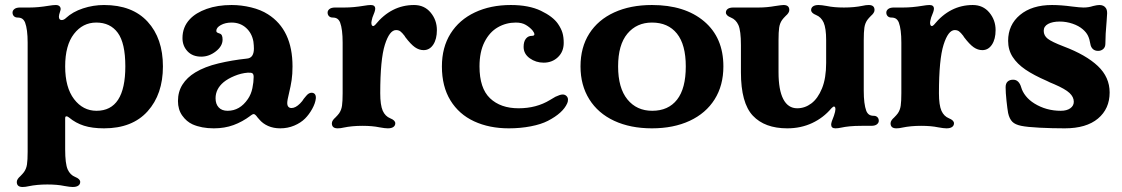

<svg xmlns="http://www.w3.org/2000/svg" viewBox="-20 -502 4477 766"><path d="M47 224Q47 218 51 212Q55 206 61 201Q71 191 76 184Q85.2 171 87.7 153.5Q90.3 136 90.3 104V-332Q90.3 -385 80.1 -412Q76 -422 69 -427Q62 -432 50 -432Q41 -432 35.5 -437.5Q30 -443 30 -452Q30 -460 37.5 -466Q45 -472 60 -472H98.4Q132 -472 174 -479Q192 -482 202.5 -482Q212 -482 217 -477.5Q222 -473 222 -466Q222 -463 220 -457Q215 -442 215 -436Q215 -422 226 -422Q234 -422 242 -429L243 -430Q270 -455 311 -468.5Q352 -482 395 -482Q507.8 -482 568.9 -415.5Q630 -349 630 -237Q630 -126 568.9 -58Q507.8 10 395 10Q348 10 315 -0.5Q282 -11 255.6 -33Q249.8 -38 244.9 -38Q240 -38 240 -30V94Q240 151 250 174Q260 196 280 204Q300 212 300 224Q300 233 292.5 238.5Q285 244 270 244Q259 244 237 240Q209 234 169 234Q127.3 234 94 241Q82 244 70 244Q47 244 47 224ZM480 -237.3Q480 -330 450 -371Q420 -412 364 -412Q310.1 -412 275.1 -366.7Q240 -321.5 240 -237.2Q240 -153 275.5 -106.5Q311 -60 365 -60Q480 -60 480 -237.3Z M748 -6Q724 -17 707 -41Q690 -65 690 -99Q690 -136 708 -164.5Q726 -193 759 -213Q797 -236 851.5 -249Q906 -262 963 -268Q979 -269 986 -279.5Q993 -290 993 -308Q993 -320 991 -336Q985 -370 961.5 -391Q938 -412 904 -412Q879 -412 861 -402Q843 -392 843 -379Q843 -375 845.5 -373Q848 -371 854 -369Q862 -367 865 -361Q868 -355 868 -344Q868 -318 841 -297Q814 -276 783 -276Q748 -276 728 -297.5Q708 -319 708 -350Q708 -394 737 -425Q761 -451 804.5 -466.5Q848 -482 904 -482Q943 -482 982 -472.5Q1021 -463 1049 -445Q1147 -383 1147 -237Q1147 -206 1143.5 -182.5Q1140 -159 1133 -130Q1126 -102 1126 -91Q1126 -81 1130.5 -76Q1135 -71 1143 -71Q1159 -71 1177 -89Q1187 -99 1192 -108L1202 -120Q1212 -132 1223 -132Q1232 -132 1236.5 -126Q1241 -120 1240 -109Q1238 -90 1225.5 -67.5Q1213 -45 1197 -29Q1180 -12 1154 -1Q1128 10 1098 10Q1071 10 1049.5 0.5Q1028 -9 1014 -26L1007 -34Q1003 -40 999 -43.5Q995 -47 992 -47Q988 -47 980 -41L979 -40Q947 -16 911.5 -3Q876 10 833 10Q784 10 748 -6ZM969 -107Q982 -126 987 -150.5Q992 -175 992 -195Q992 -206 987 -209.5Q982 -213 968 -212Q942 -210 915.5 -199Q889 -188 872 -174Q840 -147 840 -110Q840 -87 852.5 -73.5Q865 -60 888 -60Q937 -60 969 -107Z M1304 -10Q1304 -16 1308 -22Q1312 -28 1318 -33Q1328 -43 1333 -50Q1342 -63 1344.5 -80.5Q1347 -98 1347 -130V-332Q1347 -385 1337 -412Q1333 -422 1326 -427Q1319 -432 1307 -432Q1298 -432 1292.5 -437.5Q1287 -443 1287 -452Q1287 -460 1294.5 -466Q1302 -472 1317 -472H1355Q1390 -472 1432 -479Q1449 -482 1459.5 -482Q1477 -482 1477 -467Q1477 -458 1465.8 -432Q1461.6 -416 1461.6 -412Q1461.6 -398 1469 -398Q1472 -398 1477 -403Q1541 -482 1632 -482Q1673 -482 1698 -452Q1723 -422 1723 -382Q1723 -346 1708.5 -324Q1694 -302 1670 -302Q1652 -302 1635.5 -313.5Q1619 -325 1597 -354L1594 -359Q1584 -372 1577.1 -377Q1570.2 -382 1560 -382Q1534 -382 1515.5 -323.6Q1497 -265.3 1497 -130Q1497 -83 1507 -60Q1517 -38 1537 -30Q1557 -22 1557 -10Q1557 -1 1549.5 4.5Q1542 10 1527 10Q1516 10 1494 6Q1466 0 1426 0Q1384.3 0 1351 7Q1339 10 1327 10Q1304 10 1304 -10Z M1743 -237Q1743 -313 1777.5 -368Q1812 -423 1874.5 -452.5Q1937 -482 2018 -482Q2090 -482 2138 -459Q2186 -436 2206 -407Q2219 -388 2224 -371Q2229 -354 2229 -331Q2229 -296 2206 -274Q2183 -252 2149 -252Q2118 -252 2093.5 -269.5Q2069 -287 2069 -315Q2069 -336 2078 -347.5Q2087 -359 2102 -359Q2112 -359 2112 -365Q2112 -371 2105 -380Q2094 -393 2078 -402.5Q2062 -412 2038 -412Q1999 -412 1966 -393Q1933 -374 1913 -334.5Q1893 -295 1893 -237Q1893 -150 1935 -110Q1977 -70 2049 -70Q2120 -70 2174 -103L2196 -116Q2205 -120 2212 -122.5Q2219 -125 2225 -125Q2234 -125 2240 -119Q2246 -113 2246 -105Q2246 -96 2243 -90Q2226 -51 2166 -20Q2139 -6 2097.5 2Q2056 10 2010 10Q1932 10 1871.5 -18Q1811 -46 1777 -101.5Q1743 -157 1743 -237Z M2296 -237Q2296 -313 2331 -368Q2366 -423 2430.5 -452.5Q2495 -482 2581 -482Q2712 -482 2789 -417Q2866 -352 2866 -237Q2866 -161 2831 -105.5Q2796.1 -50 2731.6 -20Q2667 10 2581 10Q2495 10 2430.4 -20Q2365.9 -50 2331 -106Q2296 -162 2296 -237ZM2716 -237Q2716 -324 2680.7 -368Q2645.4 -412 2581 -412Q2520 -412 2483 -367.6Q2446 -323.2 2446 -237.1Q2446 -151 2483 -105.5Q2520 -60 2582 -60Q2646.4 -60 2681.2 -104.5Q2716 -148.9 2716 -237Z M2936 -213.5V-322Q2936 -379 2926 -402Q2916 -424 2896 -432Q2876 -440 2876 -452Q2876 -461 2883.5 -466.5Q2891 -472 2906 -472H3007Q3039 -472 3073 -478Q3099 -482 3106 -482Q3129 -482 3129 -462Q3129 -456 3125 -450Q3121 -444 3115 -439Q3105 -429 3100 -422Q3091 -409 3088.5 -391.5Q3086 -374 3086 -342V-214Q3086 -143 3105 -106.5Q3124 -70 3160.6 -70Q3191.2 -70 3217.1 -89.5Q3243 -109 3259.5 -149.5Q3276 -190 3276 -251V-342Q3276 -389 3266 -412Q3256 -434 3236 -442Q3216 -450 3216 -462Q3216 -471 3223.5 -476.5Q3231 -482 3246 -482Q3257 -482 3279 -478Q3307 -472 3347 -472Q3388.7 -472 3422 -479Q3434 -482 3446 -482Q3469 -482 3469 -462Q3469 -456 3465 -450Q3461 -444 3455 -439Q3445 -429 3440 -422Q3431 -409 3428.5 -391.5Q3426 -374 3426 -342V-140Q3426 -87 3436 -60Q3440 -50 3447 -45Q3454 -40 3466 -40Q3475 -40 3480.5 -34.5Q3486 -29 3486 -20Q3486 -12 3478.5 -6Q3471 0 3456 0H3418Q3390 0 3370 2Q3350 4 3337 7Q3324 10 3313 10Q3296 10 3296 -5Q3296 -14 3307 -40Q3313 -58 3313 -66Q3313 -77 3307 -77Q3304 -77 3297 -70Q3265 -32 3220 -11Q3175 10 3121 10Q3031 10 2983.5 -40.5Q2936 -91 2936 -213.5Z M3533 -10Q3533 -16 3537 -22Q3541 -28 3547 -33Q3557 -43 3562 -50Q3571 -63 3573.5 -80.5Q3576 -98 3576 -130V-332Q3576 -385 3566 -412Q3562 -422 3555 -427Q3548 -432 3536 -432Q3527 -432 3521.5 -437.5Q3516 -443 3516 -452Q3516 -460 3523.5 -466Q3531 -472 3546 -472H3584Q3619 -472 3661 -479Q3678 -482 3688.5 -482Q3706 -482 3706 -467Q3706 -458 3694.8 -432Q3690.6 -416 3690.6 -412Q3690.6 -398 3698 -398Q3701 -398 3706 -403Q3770 -482 3861 -482Q3902 -482 3927 -452Q3952 -422 3952 -382Q3952 -346 3937.5 -324Q3923 -302 3899 -302Q3881 -302 3864.5 -313.5Q3848 -325 3826 -354L3823 -359Q3813 -372 3806.1 -377Q3799.2 -382 3789 -382Q3763 -382 3744.5 -323.6Q3726 -265.3 3726 -130Q3726 -83 3736 -60Q3746 -38 3766 -30Q3786 -22 3786 -10Q3786 -1 3778.5 4.5Q3771 10 3756 10Q3745 10 3723 6Q3695 0 3655 0Q3613.3 0 3580 7Q3568 10 3556 10Q3533 10 3533 -10Z M4054 0Q4030 -5 4019 -16Q4007 -28 4002 -51Q3999 -67 3995.5 -100Q3992 -133 3992 -154Q3992 -169 4000 -176.5Q4008 -184 4022 -184Q4034 -184 4042 -176Q4050 -168 4054 -154Q4059 -136 4072.5 -119Q4086 -102 4107 -89Q4154 -60 4212 -60Q4236 -60 4250 -70Q4264 -80 4264 -96Q4264 -115 4247 -131Q4230 -147 4186 -166Q4166 -174 4157 -179Q4104 -202 4071 -224.5Q4038 -247 4020 -275Q4002 -303 4002 -339Q4002 -403 4049.5 -442.5Q4097 -482 4177 -482Q4213 -482 4257 -476Q4289 -472 4303 -472Q4323 -472 4341 -478Q4357 -482 4366 -482Q4383 -482 4391 -471Q4397 -464 4397 -449L4395 -418Q4390 -363 4390 -328Q4390 -314 4381.5 -306.5Q4373 -299 4361 -299Q4348 -299 4340 -306.5Q4332 -314 4330 -327Q4327 -346 4320.5 -359.5Q4314 -373 4300 -385Q4284 -399 4259 -407.5Q4234 -416 4208 -416Q4179 -416 4161.5 -406.5Q4144 -397 4144 -379Q4144 -360 4160 -347.5Q4176 -335 4223 -317Q4313 -283 4360 -238.5Q4407 -194 4407 -133Q4407 -68 4360.5 -29Q4314 10 4228 10Q4178 10 4128 7.5Q4078 5 4054 0Z"/></svg>

Font: Raigarh
Style: Regular
Weight: 400
Designer: jaikishan Patel
Foundry: MagicType
Version: Version 1.000;FEAKit 1.0